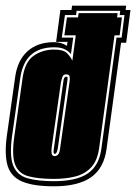

<svg xmlns="http://www.w3.org/2000/svg" viewBox="-28 -649 478 674"><path d="M-4 -172 25 -377Q33 -437 68.5 -469Q104 -501 162 -501Q188 -501 207 -488L209 -502H169L184 -614H223L225 -629H415L413 -614H430L415 -499H397L346 -126Q337 -59 292 -27Q247 5 161 5Q90 5 50.5 -11.5Q11 -28 -1 -66.5Q-13 -105 -4 -172ZM161 -13Q240 -13 280 -40Q320 -67 328 -128L381 -517H399L409 -596H392L394 -611H241L239 -596H200L189 -517H229L221 -459Q213 -469 199.5 -476Q186 -483 162 -483Q58 -483 43 -374L14 -169Q5 -101 18.5 -67.5Q32 -34 68 -23.5Q104 -13 161 -13ZM161 -21Q105 -21 71 -30.5Q37 -40 25 -71.5Q13 -103 22 -168L51 -373Q59 -432 90.5 -453.5Q122 -475 162 -475Q195 -475 207.5 -462Q220 -449 226 -436L238 -525H198L207 -588H246L248 -603H385L383 -588H400L392 -525H374L320 -129Q314 -85 292 -61.5Q270 -38 236.5 -29.5Q203 -21 161 -21ZM164 -101Q171 -101 176 -106.5Q181 -112 183 -128L216 -361Q218 -372 216.5 -380Q215 -388 204 -388Q194 -388 191 -379Q188 -370 186 -361L153 -128Q152 -118 153.5 -109.5Q155 -101 164 -101ZM164 -109Q158 -109 161 -127L194 -360Q195 -372 198 -376Q201 -380 204 -380Q208 -380 209 -377Q210 -374 208 -362L175 -129Q172 -109 164 -109Z"/></svg>

Font: Alumni Sans Collegiate One SC
Style: Italic
Weight: 400
Italic angle: -8°
Designer: Robert E. Leuschke
Foundry: Robert E. Leuschke
Version: Version 1.100